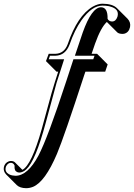

<svg xmlns="http://www.w3.org/2000/svg" viewBox="-73 -718 717 1027"><path d="M474.6 -698.2Q529.3 -697.8 552.7 -674.3L609.4 -617.7Q627.4 -598.6 622.6 -573.2Q616.2 -543.9 591.3 -537.6Q586.4 -536.6 582.5 -536.6Q563 -537.1 554.7 -544.4L498.5 -600.6Q466.3 -570.8 435.5 -484.4L417 -430.2H446.3L502.9 -373.5L489.7 -334.5H383.8L377.9 -317.4Q269.5 15.1 231.9 104.5Q168.5 253.9 104 281.2Q85.4 288.6 66.4 288.6Q33.7 288.1 16.6 272L-40 215.3Q-56.6 197.8 -52.2 175.8Q-47.4 153.3 -25.9 145Q-19.5 143.1 -14.2 143.1Q0 143.6 6.8 150.4L46.9 190.4Q95.7 165 150.4 -28.3Q159.7 -61 177.7 -128.4Q205.6 -232.9 220.2 -277.8L238.3 -334.5H229.5L172.9 -391.1L187.5 -430.2H223.6Q271 -431.6 289.6 -482.9Q341.3 -634.8 423.3 -682.6Q450.7 -697.8 474.6 -698.2ZM474.6 -688Q418.9 -688 363.3 -610.4Q325.7 -557.1 299.3 -480Q276.9 -421.4 223.6 -419.9H194.3L187.5 -400.9H270L229.5 -274.9Q225.6 -261.7 171.4 -60.5Q116.7 143.1 67.4 188Q48.8 205.1 28.8 205.1Q7.3 202.6 4.9 181.6Q4.9 168.5 4.9 167.5L4.4 166.5Q-1 153.8 -14.2 152.8Q-30.8 152.8 -40.5 171.9Q-42 175.3 -42.5 178.2Q-47.4 201.2 -25.4 213.9Q-17.1 218.3 -7.8 220.2Q1 221.7 9.8 222.2Q75.2 222.2 132.8 113.8Q182.1 20.5 282.2 -286.1Q290.5 -311 312 -377L319.8 -400.9H425.8L432.6 -419.9H327.6L369.6 -544.4Q417.5 -678.2 467.3 -679.2Q503.9 -678.7 502.4 -617.7Q508.8 -604 525.9 -603Q546.4 -603 554.7 -627.4Q555.7 -630.4 556.2 -632.3Q564.5 -670.4 516.1 -683.1Q512.2 -684.1 509.3 -685.1Q493.2 -688 474.6 -688Z"/></svg>

Font: Linux Biolinum Shadow O
Style: Italic
Weight: 400
Italic angle: -12°
Designer: Philipp H. Poll
Foundry: Philipp H. Poll
Version: Version 0.6.2